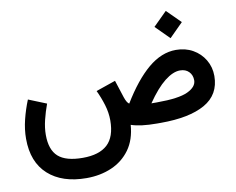

<svg xmlns="http://www.w3.org/2000/svg" viewBox="-94 -794 1445 1174"><g transform="rotate(-10 628.5 -207.5)"><path d="M920.4 -584.5 1005.4 -668.9 1090.3 -584.5 1005.4 -499.5ZM192.4 -236.8Q175.3 -190.4 163.3 -141.8Q151.4 -93.3 151.4 -49.3Q151.4 43.5 198.7 85.7Q246.1 127.9 350.6 127.9Q452.6 127.9 503.7 80.8Q554.7 33.7 555.2 -68.4Q555.2 -116.7 540.3 -165.8Q525.4 -214.8 503.9 -259.8L625.5 -301.8L660.6 -193.4Q672.4 -158.2 687 -149.4Q768.1 -283.2 851.3 -353.3Q934.6 -423.3 1024.4 -423.3Q1083 -423.3 1129.2 -397.2Q1175.3 -371.1 1202.1 -326.2Q1229 -281.2 1229 -225.6Q1228.5 -109.9 1131.6 -54.9Q1034.7 0 857.9 0H833Q731.4 0 673.3 -20Q666.5 71.3 622.6 132.1Q578.6 192.9 508.3 223.4Q438 253.9 352.1 253.9Q201.2 253.9 114.7 176Q28.3 98.1 28.3 -46.9Q28.3 -105 43.2 -165Q58.1 -225.1 81.1 -281.7ZM856 -127.4Q990.7 -127.4 1046.9 -153.8Q1103 -180.2 1103 -221.2Q1103 -253.4 1082.5 -274.4Q1062 -295.4 1027.3 -295.4Q983.9 -295.4 931.6 -254.2Q879.4 -212.9 820.8 -127.4Z"/></g></svg>

Font: Vazir FD
Style: Bold-FD
Weight: 700
Designer: Saber Rastikerdar
Foundry: Saber Rastikerdar
Version: Version 30.1.0